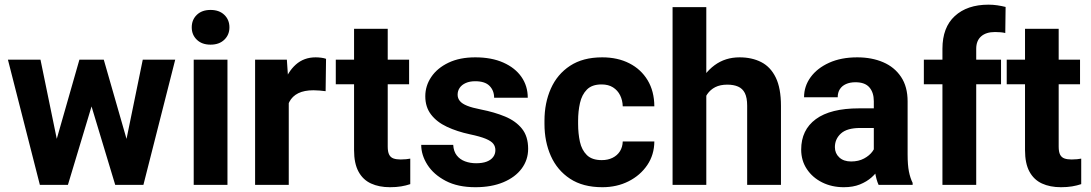

<svg xmlns="http://www.w3.org/2000/svg" viewBox="-20 -780 4601 810"><path d="M315 -528.3H404.7L378 -370.2L266.5 0H190.8L203.6 -138.7ZM230.8 -139.4 236.2 0H148.2L13.4 -528.3H150.8ZM582.3 -528.3H719.2L585 0H496.9L503.9 -145.8ZM528.9 -141.4 542.4 0H466.1L354.5 -369.7L328.6 -528.3H417.8Z M868.2 -738.1Q904.8 -738.1 926.3 -717.4Q947.9 -696.7 947.9 -664.6Q947.9 -633.1 926.3 -612.4Q904.8 -591.6 868.2 -591.6Q831.8 -591.6 810.4 -612.4Q788.9 -633.1 788.9 -664.6Q788.9 -696.7 810.4 -717.4Q831.8 -738.1 868.2 -738.1ZM939.6 0H797.2V-528.3H939.6Z M1198.2 0H1056.2V-528.3H1190.2L1198.2 -410.4ZM1353.7 -395.3Q1342.9 -396.9 1328.5 -398Q1314.1 -399.2 1302.5 -399.2Q1263.7 -399.2 1238.3 -386.7Q1213 -374.1 1200.6 -350.1Q1188.2 -326.1 1186.9 -291L1158.1 -301Q1158.1 -369.6 1175.8 -423.2Q1193.5 -476.8 1227.8 -507.4Q1262.1 -538.1 1311.6 -538.1Q1322.7 -538.1 1335.3 -536.5Q1347.9 -534.9 1355.5 -531.8Z M1705.9 -424.6H1396.6V-528.3H1705.9ZM1615.7 -658.5V-161.6Q1615.7 -139.6 1621.7 -127.8Q1627.6 -116 1639.8 -111.6Q1652 -107.2 1670 -107.2Q1682.7 -107.2 1693.3 -108.3Q1703.8 -109.4 1710.8 -110.8V-3.2Q1693.1 2.8 1672.3 6.3Q1651.6 9.8 1625.4 9.8Q1579.3 9.8 1545.2 -5.9Q1511 -21.6 1492.4 -56.1Q1473.7 -90.6 1473.7 -146.6V-658.5Z M1985.6 9.8Q1911.4 9.8 1860.4 -16.9Q1809.5 -43.6 1783.3 -84.6Q1757 -125.7 1757 -168.8H1892Q1893.6 -141.3 1907 -124.3Q1920.4 -107.2 1941.9 -99.3Q1963.4 -91.3 1988.6 -91.3Q2015.4 -91.3 2033.4 -98.2Q2051.4 -105.2 2060.6 -117.7Q2069.9 -130.2 2069.9 -146.6Q2069.9 -161.7 2061.4 -173.1Q2052.8 -184.6 2029.6 -194.4Q2006.3 -204.2 1962 -213.5Q1908.1 -225.1 1865.5 -245.1Q1822.9 -265 1798.6 -296.7Q1774.2 -328.3 1774.2 -373.8Q1774.2 -417.9 1799.4 -455.3Q1824.6 -492.7 1871.9 -515.4Q1919.1 -538.1 1985 -538.1Q2053.7 -538.1 2103.4 -516Q2153.1 -493.9 2179.8 -455.6Q2206.5 -417.2 2206.5 -367.7H2064.6Q2064.6 -398 2045.2 -417.7Q2025.9 -437.3 1984.7 -437.3Q1961.6 -437.3 1944.9 -429.8Q1928.1 -422.3 1919.4 -409.6Q1910.6 -396.9 1910.6 -380.6Q1910.6 -365.4 1920 -354Q1929.3 -342.5 1950.6 -333.9Q1971.9 -325.3 2008.5 -318.2Q2065.8 -307 2110.9 -288.3Q2156 -269.5 2182 -237.1Q2208.1 -204.7 2208.1 -152.1Q2208.1 -105.6 2180.8 -68.8Q2153.5 -32.1 2103.5 -11.2Q2053.5 9.8 1985.6 9.8Z M2521.1 9.8Q2439.2 9.8 2385 -25.9Q2330.9 -61.5 2303.9 -122Q2277 -182.5 2277 -257.1V-270.9Q2277 -345.7 2303.9 -406.2Q2330.8 -466.8 2384.9 -502.4Q2439.1 -538.1 2520.5 -538.1Q2585.7 -538.1 2635 -512.9Q2684.3 -487.8 2712.2 -441.5Q2740.1 -395.2 2740.5 -331.4H2607.2Q2606.5 -356.8 2596.2 -377.8Q2585.9 -398.8 2566.3 -411.3Q2546.7 -423.8 2517.9 -423.8Q2477.3 -423.8 2456 -402.1Q2434.6 -380.4 2426.8 -345.5Q2418.9 -310.5 2418.9 -270.9V-257.1Q2418.9 -216.9 2426.5 -182Q2434.1 -147.2 2455.8 -125.8Q2477.4 -104.5 2518.8 -104.5Q2544.5 -104.5 2564.3 -114.3Q2584 -124 2595.3 -141.7Q2606.5 -159.5 2607.2 -183.1H2740.5Q2740.1 -127.1 2710.7 -83.6Q2681.2 -40.1 2631.9 -15.2Q2582.5 9.8 2521.1 9.8Z M2959.7 0H2817.4V-750H2959.7ZM2899.2 -280.6Q2899.3 -355.2 2924.3 -413.2Q2949.2 -471.3 2994.4 -504.7Q3039.6 -538.1 3100 -538.1Q3152.2 -538.1 3191.6 -517.9Q3230.9 -497.8 3252.8 -452.8Q3274.7 -407.9 3274.7 -333V0H3132.1V-334Q3132.1 -367.9 3122.4 -387.3Q3112.6 -406.6 3093.8 -414.7Q3075.1 -422.9 3048.2 -422.9Q3018.4 -422.9 2997.6 -412.4Q2976.9 -401.9 2963.7 -382.7Q2950.6 -363.5 2944.7 -337.8Q2938.8 -312.1 2938.8 -282Z M3666.4 -353.2Q3666.4 -389.7 3647.7 -411.4Q3629 -433 3589 -433Q3565.8 -433 3549 -425.4Q3532.1 -417.8 3523.1 -403.7Q3514.1 -389.6 3514.1 -369.8H3372.1Q3372.1 -416.1 3399.7 -454.2Q3427.3 -492.3 3477.8 -515.2Q3528.3 -538.1 3596.7 -538.1Q3657.8 -538.1 3705.8 -517.5Q3753.7 -497 3781.3 -455.6Q3809 -414.3 3809 -352.2V-128.7Q3809 -83.9 3814.5 -56.4Q3820 -29 3830.2 -8.4V0H3686.6Q3676.6 -21.8 3671.5 -54.8Q3666.4 -87.8 3666.4 -121.4ZM3685.3 -240.1H3609.2Q3553.4 -240.1 3527.8 -216.9Q3502.2 -193.7 3502.2 -159.2Q3502.2 -133.1 3520.6 -116Q3538.9 -98.8 3570.6 -98.8Q3602.1 -98.8 3625.2 -111.3Q3648.3 -123.7 3661 -141.4Q3673.7 -159.1 3673.4 -174.2L3711.6 -112.6Q3704.4 -93 3691.2 -71.7Q3677.9 -50.5 3657.3 -32Q3636.7 -13.6 3607.7 -1.9Q3578.7 9.8 3539.8 9.8Q3489.4 9.8 3448.5 -10.5Q3407.6 -30.9 3383.8 -66.8Q3360 -102.7 3360 -148.8Q3360 -231.9 3421.8 -277.4Q3483.6 -322.9 3604.2 -322.9H3685.3Z M3955.9 0V-574.2Q3955.9 -664.5 4008.2 -712.4Q4060.5 -760.3 4150.1 -760.3Q4169.5 -760.3 4187.5 -757.6Q4205.5 -754.9 4222.4 -750.7L4221 -640.7Q4211.9 -643 4201.2 -643.9Q4190.4 -644.9 4177.7 -644.9Q4140 -644.9 4119.2 -626.6Q4098.4 -608.3 4098.4 -574.2V0ZM4203.1 -424.6H3877.5V-528.3H4203.1Z M4536.4 -424.6H4227.1V-528.3H4536.4ZM4446.3 -658.5V-161.6Q4446.3 -139.6 4452.2 -127.8Q4458.2 -116 4470.4 -111.6Q4482.5 -107.2 4500.6 -107.2Q4513.3 -107.2 4523.8 -108.3Q4534.4 -109.4 4541.4 -110.8V-3.2Q4523.6 2.8 4502.9 6.3Q4482.1 9.8 4456 9.8Q4409.9 9.8 4375.7 -5.9Q4341.6 -21.6 4322.9 -56.1Q4304.3 -90.6 4304.3 -146.6V-658.5Z"/></svg>

Font: Heebo
Style: Regular
Weight: 400
Designer: Oded Ezer
Foundry: Ezer Type House
Version: Version 3.100